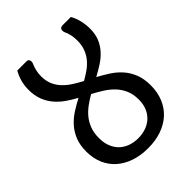

<svg xmlns="http://www.w3.org/2000/svg" viewBox="-207 -826 943 943"><g transform="rotate(-45 265.0 -354.0)"><path d="M265 -61Q293 -61 317.8 -69.2Q342.5 -77.5 361.2 -94.2Q380 -111 390.8 -136Q401.5 -161 401.5 -194Q401.5 -231 389.5 -258.8Q377.5 -286.5 357.2 -308Q337 -329.5 310.5 -346.2Q284 -363 255 -378.5Q229.5 -364 206.5 -347Q183.5 -330 166.2 -308.8Q149 -287.5 139 -260.2Q129 -233 129 -198Q129 -163.5 139.8 -137.8Q150.5 -112 169 -95Q187.5 -78 212.2 -69.5Q237 -61 265 -61ZM452 -716.5Q465.5 -693 472 -664.8Q478.5 -636.5 478.5 -609.5Q478.5 -571 466.5 -542.5Q454.5 -514 434.2 -491.8Q414 -469.5 387.2 -452.2Q360.5 -435 331.5 -419.5Q362.5 -403 391.5 -384.2Q420.5 -365.5 443 -340.2Q465.5 -315 479 -281.2Q492.5 -247.5 492.5 -201.5Q492.5 -153.5 476.5 -114.8Q460.5 -76 431 -48.8Q401.5 -21.5 359.5 -6.8Q317.5 8 265 8Q212.5 8 170.5 -6.8Q128.5 -21.5 99 -48Q69.5 -74.5 53.8 -112Q38 -149.5 38 -195.5Q38 -240.5 51.5 -273.5Q65 -306.5 87.2 -331.2Q109.5 -356 138.2 -374.5Q167 -393 198 -409Q169 -424.5 142.8 -442.8Q116.5 -461 96.2 -484.8Q76 -508.5 64 -539.2Q52 -570 52 -610.5Q52 -638 58.5 -663.8Q65 -689.5 80 -716.5H144Q155 -716.5 159 -708Q163 -699.5 159 -687.5Q152 -672.5 147.2 -653.5Q142.5 -634.5 142.5 -614Q142.5 -581.5 153.2 -556.8Q164 -532 182.2 -512.8Q200.5 -493.5 224.5 -478Q248.5 -462.5 275.5 -448.5Q299.5 -462 321 -477.2Q342.5 -492.5 358.5 -512Q374.5 -531.5 383.8 -556.2Q393 -581 393 -613Q393 -633.5 388.8 -652.8Q384.5 -672 377 -686.5Q373 -699.5 377.2 -708Q381.5 -716.5 397.5 -716.5Z"/></g></svg>

Font: Lato 2
Style: Regular
Weight: 400
Designer: Lukasz Dziedzic with Adam Twardoch and Botio Nikoltchev
Foundry: tyPoland Lukasz Dziedzic
Version: Version 2.015; 2015-08-06; http://www.latofonts.com/